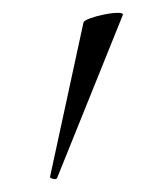

<svg xmlns="http://www.w3.org/2000/svg" viewBox="-20 -751 252 299"><path d="M69 -474Q68 -471 62.5 -472.5Q57 -474 58 -476L110 -716Q111 -719 120.5 -722.5Q130 -726 142.5 -728.5Q155 -731 164 -731Q173 -731 171 -727Z"/></svg>

Font: Cormorant Infant Light
Style: Regular
Weight: 400
Version: Version 4.001